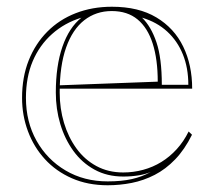

<svg xmlns="http://www.w3.org/2000/svg" viewBox="-20 -535 643 570"><path d="M312.2 -515Q391.6 -515 444.4 -483.2Q497.3 -451.5 523.9 -396.7Q550.5 -341.9 550.5 -271.7H155.5V-281.7L448.3 -292.6Q448.3 -358.9 433.3 -405.7Q418.4 -452.5 388.4 -477.3Q358.4 -502.2 311.7 -502.2Q265.2 -502.2 230.2 -475Q195.3 -447.7 176.3 -394Q157.2 -340.2 157.2 -260.2Q157.2 -213 170 -170.3Q182.8 -127.6 206.9 -94.4Q230.9 -61.2 266.1 -42.1Q301.2 -23 345.9 -23Q376.3 -23 405.2 -30.9Q434 -38.7 459 -54.1Q484.1 -69.5 504.7 -92.2Q525.4 -114.9 540 -144.6L550 -135Q528.1 -90.9 500 -61.8Q472 -32.7 439.2 -15.8Q406.4 1 371.1 8Q335.7 15 299.8 15Q240.4 15 193.3 -5.8Q146.1 -26.6 113.3 -62.5Q80.5 -98.3 63 -145.3Q45.5 -192.2 45.5 -244.5Q45.5 -306.1 65.2 -355.7Q84.9 -405.3 120.5 -441.1Q156 -476.9 204.9 -495.9Q253.8 -515 312.2 -515ZM57 -244.5Q57 -173.4 88.4 -117.3Q119.9 -61.2 174.7 -28.9Q229.5 3.5 299.8 3.5Q341.1 3.5 371.6 -3.4Q402.1 -10.3 427.8 -24.6Q412.2 -17.8 391.3 -14.4Q370.4 -10.9 345.9 -10.9Q298 -10.9 260.6 -31.4Q223.2 -51.9 197.7 -87.2Q172.2 -122.5 158.9 -167Q145.7 -211.5 145.7 -260.2Q145.7 -339.8 165.4 -396.5Q185.1 -453.3 221.7 -482.5Q171.7 -467.2 134.5 -434Q97.3 -400.9 77.1 -353.3Q57 -305.6 57 -244.5ZM460.4 -283.2H539.1Q539.1 -333.6 522.9 -373.5Q506.8 -413.4 476.3 -441.4Q445.8 -469.4 401.8 -482.5Q428.6 -456.3 444.5 -409.3Q460.4 -362.3 460.4 -283.2Z"/></svg>

Font: Kalnia Glaze Thin
Style: Regular
Weight: 100
Version: Version 1.110